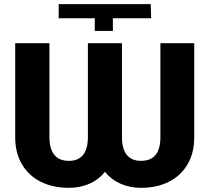

<svg xmlns="http://www.w3.org/2000/svg" viewBox="-20 -901 1016 931"><path d="M264.6 -812.5V-880.9H710.9L712.9 -812.5H527.3V-751H439.5V-812.5ZM571.3 -691.4V-236.3Q571.3 -179.7 594.5 -150.4Q617.7 -121.1 664.1 -121.1Q757.8 -121.1 757.8 -236.3V-691.4H921.9V-236.3Q921.9 -158.7 888.9 -103.3Q856 -47.9 797.6 -19Q739.3 9.8 664.1 9.8Q609.9 9.8 564.7 -10Q519.5 -29.8 488.8 -67.9Q458.5 -29.8 413.6 -10Q368.7 9.8 314.5 9.8Q238.3 9.8 179.4 -18.8Q120.6 -47.4 87.2 -103Q53.7 -158.7 53.7 -236.3V-691.4H219.7V-236.3Q219.7 -179.7 243.2 -150.4Q266.6 -121.1 314.5 -121.1Q360.4 -121.1 383.3 -150.4Q406.2 -179.7 406.2 -236.3V-691.4Z"/></svg>

Font: Pretendard Std ExtraBold
Style: Regular
Weight: 800
Designer: Base glyphs from Inter by Rasmus Andersson; Hangeul glyphs from Noto Sans CJK(Source Han Sans) by Jang Soo-young and Kan
Foundry: Kil Hyung-jin
Version: Version 1.309